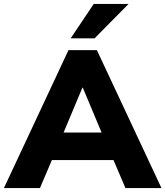

<svg xmlns="http://www.w3.org/2000/svg" viewBox="-41 -961 845 981"><path d="M-21 0 309 -705H454L784 0H600L539 -143H224L163 0ZM380 -513 284 -284H478L382 -513ZM320 -765 438 -941H616L442 -765Z"/></svg>

Font: Nunito Sans Black
Style: Regular
Weight: 900
Designer: Vernon Adams
Foundry: Vernon Adams
Version: Version 3.006; ttfautohint (v1.8.3)